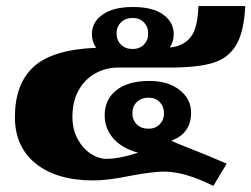

<svg xmlns="http://www.w3.org/2000/svg" viewBox="-20 -583 826 631"><path d="M218 -199Q218 -158 235 -126.5Q252 -95 278 -78Q304 -61 330 -61Q372 -61 434 -81Q380 -96 352 -128.5Q324 -161 324 -204Q324 -256 362.5 -286.5Q401 -317 471 -317Q532 -317 570 -287.5Q608 -258 608 -213Q608 -144 543 -121Q557 -113 607 -94Q678 -66 725 -45L681 28Q588 -19 519 -19Q481 -19 407 -5Q334 10 287 10Q167 10 98 -45Q29 -100 29 -198Q29 -307 90.5 -363.5Q152 -420 296 -426Q282 -446 282 -471Q282 -510 317 -535Q352 -560 417 -560Q482 -560 516.5 -535Q551 -510 551 -471Q551 -446 538 -427Q580 -430 605 -459Q630 -488 632 -563H786Q782 -479 756.5 -435.5Q731 -392 680.5 -376.5Q630 -361 539 -361H369Q328 -361 293.5 -342Q259 -323 238.5 -286.5Q218 -250 218 -199ZM363 -473Q363 -451 377.5 -436.5Q392 -422 416 -422Q439 -422 453 -436.5Q467 -451 467 -473Q467 -495 453 -509.5Q439 -524 416 -524Q392 -524 377.5 -509.5Q363 -495 363 -473ZM468 -160Q491 -160 505 -174.5Q519 -189 519 -211Q519 -233 505 -247.5Q491 -262 468 -262Q444 -262 429.5 -247.5Q415 -233 415 -211Q415 -189 429.5 -174.5Q444 -160 468 -160Z"/></svg>

Font: Taviraj Black
Style: Regular
Weight: 900
Designer: Katatrad Team
Foundry: CadsonDemak
Version: Version 1.030